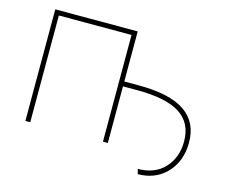

<svg xmlns="http://www.w3.org/2000/svg" viewBox="-90 -637 1008 857"><g transform="rotate(15 414.0 -208.5)"><path d="M446.3 -515.6V-284.2H511.7Q657.7 -284.2 727.3 -236.1Q796.9 -188 795.9 -93.8Q795.9 -38.1 772.7 5.6Q749.5 49.3 708 74.5Q666.5 99.6 611.3 99.6L605.5 77.1Q684.1 76.7 728.8 28.1Q773.4 -20.5 773.4 -94.7Q773.4 -179.7 709.7 -220.7Q646 -261.7 511.7 -261.7H446.3V0H423.8V-493.2H87.9V0H65.4V-515.6Z"/></g></svg>

Font: Inter Display Thin
Style: Regular
Weight: 100
Designer: Rasmus Andersson
Foundry: rsms
Version: Version 4.000;git-a52131595